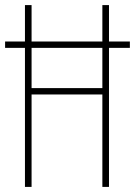

<svg xmlns="http://www.w3.org/2000/svg" viewBox="-20 -734 530 754"><path d="M78 0V-546H0V-571H78V-714H104V-571H382V-714H408V-571H490V-546H408V0H382V-363H104V0ZM104 -388H382V-546H104Z"/></svg>

Font: Noto Sans Khmer ExtraCondensed Thin
Style: Regular
Weight: 250
Width: 2
Designer: Danh Hong and the Monotype Design Team
Foundry: Monotype Imaging Inc.
Version: Version 2.004